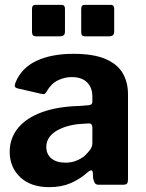

<svg xmlns="http://www.w3.org/2000/svg" viewBox="-20 -762 603 792"><path d="M341 -51Q310 -23 271.5 -6.5Q233 10 183 10Q107 10 63.5 -31Q20 -72 20 -136Q20 -192 54.5 -234Q89 -276 154 -299.5Q219 -323 310 -325L345 -328Q350 -328 355.5 -331Q361 -334 361 -342V-363Q361 -401 339 -422.5Q317 -444 276 -444Q246 -444 218.5 -430.5Q191 -417 172 -384Q168 -377 164.5 -375Q161 -373 150 -375L50 -398Q44 -400 41.5 -404.5Q39 -409 45 -424Q70 -483 131.5 -511.5Q193 -540 283 -540Q365 -540 414.5 -519Q464 -498 486 -460.5Q508 -423 508 -373V-22Q508 -10 504 -5Q500 0 488 0H386Q375 0 370.5 -8Q366 -16 364 -28L363 -50Q360 -68 341 -51ZM361 -236Q361 -253 346 -253L318 -251Q292 -250 266 -243.5Q240 -237 218.5 -225.5Q197 -214 184 -196.5Q171 -179 171 -156Q171 -126 192 -108.5Q213 -91 250 -91Q275 -91 294.5 -99Q314 -107 328 -118Q342 -131 351.5 -144Q361 -157 361 -171V-236ZM248 -726V-632Q248 -621 242.5 -616.5Q237 -612 224 -612H131Q120 -612 116 -616.5Q112 -621 112 -630V-725Q112 -742 126 -742H234Q248 -742 248 -726ZM451 -726V-632Q451 -621 445.5 -616.5Q440 -612 427 -612H334Q322 -612 318.5 -616.5Q315 -621 315 -630V-725Q315 -742 329 -742H437Q451 -742 451 -726Z"/></svg>

Font: Libre Franklin Thin
Style: Bold
Weight: 700
Version: Version 3.000